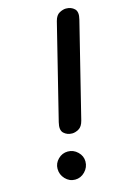

<svg xmlns="http://www.w3.org/2000/svg" viewBox="-119 -828 583 884"><g transform="rotate(-15 173.0 -386.0)"><path d="M126 0Q99 0 79.5 -20.5Q60 -41 60 -69Q60 -95 79.5 -114.5Q99 -134 126 -134Q153 -134 173 -114.5Q193 -95 193 -69Q193 -41 173 -20.5Q153 0 126 0ZM168 -209Q144 -209 128 -224Q112 -239 121 -275L233 -727Q240 -754 257 -763Q274 -772 288 -772Q313 -772 328.5 -757Q344 -742 335 -707L223 -255Q216 -228 199.5 -218.5Q183 -209 168 -209Z"/></g></svg>

Font: Edu TAS Beginner SemiBold
Style: Regular
Weight: 600
Version: Version 1.003